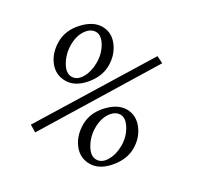

<svg xmlns="http://www.w3.org/2000/svg" viewBox="-155 -898 1141 1105"><g transform="rotate(30 416.0 -346.0)"><path d="M376 -523.5Q376 -452 321.5 -388Q267 -324 202.5 -324Q138 -324 98 -375Q58 -426 58 -501Q58 -576 115.5 -638Q173 -700 234.5 -700Q296 -700 336 -647.5Q376 -595 376 -523.5ZM128 -520Q128 -461 156 -411.5Q184 -362 222 -362Q260 -362 284 -404Q308 -446 308 -504Q308 -562 280.5 -609Q253 -656 217 -656Q181 -656 154.5 -617.5Q128 -579 128 -520ZM202 20 158 -6 592 -712 636 -690ZM738 -181.5Q738 -110 682.5 -45Q627 20 562.5 20Q498 20 458 -32Q418 -84 418 -159Q418 -234 475.5 -296Q533 -358 594.5 -358Q656 -358 697 -305.5Q738 -253 738 -181.5ZM488 -177.5Q488 -119 516.5 -69.5Q545 -20 583 -20Q621 -20 645.5 -62Q670 -104 670 -161.5Q670 -219 641.5 -266.5Q613 -314 577 -314Q541 -314 514.5 -275Q488 -236 488 -177.5Z"/></g></svg>

Font: Montaga
Style: Regular
Weight: 400
Designer: Alejandra Rodriguez
Foundry: Alejandra Rodriguez
Version: Version 1.001